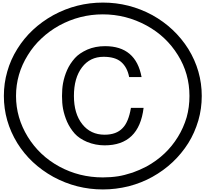

<svg xmlns="http://www.w3.org/2000/svg" viewBox="-20 -1097 1585 1480"><path d="M458 -356.4Q458 -412.1 465.8 -455.1Q475.6 -507.8 497.1 -556.6Q518.6 -605.5 557.6 -649.4Q590.8 -686.5 653.3 -714.8Q714.8 -741.2 790 -741.2Q1027.3 -741.2 1071.3 -502.9H975.6Q960.9 -579.1 913.1 -620.1Q867.2 -659.2 778.3 -659.2Q673.8 -659.2 612.3 -578.1Q549.8 -496.1 549.8 -357.4Q549.8 -220.7 614.3 -139.6Q678.7 -58.6 786.1 -58.6Q877 -58.6 924.8 -109.4Q970.7 -155.3 989.3 -265.6H1086.9Q1051.8 23.4 786.1 23.4Q716.8 23.4 651.4 -2.9Q589.8 -29.3 555.7 -67.4Q519.5 -108.4 497.1 -158.2Q475.6 -208 465.8 -258.8Q458 -301.8 458 -356.4ZM103.5 -357.4Q103.5 -189.5 194.3 -42Q284.2 103.5 436.5 186.5Q590.8 270.5 772.5 270.5Q834 270.5 890.6 261.7Q935.5 254.9 1002 233.4Q1054.7 214.8 1109.4 186.5Q1263.7 101.6 1351.6 -42Q1394.5 -111.3 1418.9 -193.4Q1440.4 -270.5 1440.4 -357.4Q1440.4 -529.3 1351.6 -671.9Q1261.7 -817.4 1109.4 -900.4Q951.2 -986.3 772.5 -986.3Q594.7 -986.3 436.5 -900.4Q359.4 -857.4 299.8 -800.8Q239.3 -745.1 194.3 -671.9Q103.5 -526.4 103.5 -357.4ZM9.8 -357.4Q9.8 -455.1 36.1 -545.9Q61.5 -636.7 113.3 -719.7Q213.9 -881.8 391.6 -980.5Q570.3 -1077.1 773.4 -1077.1Q975.6 -1077.1 1154.3 -980.5Q1328.1 -883.8 1431.6 -719.7Q1535.2 -550.8 1535.2 -357.4Q1535.2 -258.8 1508.8 -168Q1480.5 -72.3 1431.6 5.9Q1328.1 169.9 1154.3 266.6Q1072.3 312.5 971.7 338.9Q872.1 363.3 773.4 363.3Q570.3 363.3 391.6 266.6Q213.9 168 113.3 5.9Q9.8 -163.1 9.8 -357.4Z"/></svg>

Font: Circled
Style: Regular
Weight: 400
Version: Version 002.000